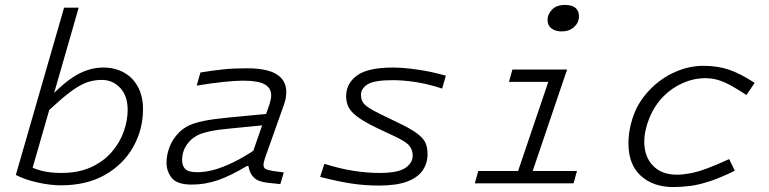

<svg xmlns="http://www.w3.org/2000/svg" viewBox="-20 -741 3110 776"><path d="M298 -710 107 -46 72 -34H44L239 -710ZM84 -78Q110 -61 145.5 -51.5Q181 -42 227 -42Q297 -42 347.5 -65Q398 -88 431 -126Q464 -164 480 -209Q496 -254 496 -297Q496 -353 466 -385.5Q436 -418 391 -418Q367 -418 344 -412Q321 -406 293.5 -389.5Q266 -373 228 -340.5Q190 -308 136 -255L160 -325Q233 -405 287 -436.5Q341 -468 397 -468Q445 -468 481.5 -447.5Q518 -427 538 -389Q558 -351 558 -300Q558 -217 518 -146.5Q478 -76 404 -34Q330 8 226 8Q183 8 131.5 -3.5Q80 -15 44 -34Z M778 -45Q810 -45 846 -55Q882 -65 924 -85.5Q966 -106 1015 -139L984 -70H978Q911 -30 860 -12.5Q809 5 755 5Q696 5 674.5 -21.5Q653 -48 653 -84Q653 -115 665.5 -147.5Q678 -180 704 -206Q720 -222 742 -233Q764 -244 802.5 -252Q841 -260 904 -266L1083 -283L1068 -237L914 -222Q859 -217 827 -210Q795 -203 778 -194Q761 -185 750 -174Q732 -156 724 -136Q716 -116 716 -94Q716 -71 728.5 -58Q741 -45 778 -45ZM1051 -102Q1048 -93 1046.5 -86Q1045 -79 1045 -74Q1045 -62 1054.5 -57.5Q1064 -53 1083 -50L1127 -44L1113 3L1064 -2Q1024 -6 1006.5 -23Q989 -40 984 -70L989 -89L1070 -322Q1073 -332 1074.5 -340.5Q1076 -349 1076 -356Q1076 -385 1050 -400Q1024 -415 961 -415Q933 -415 884 -410Q835 -405 775 -395L790 -448Q838 -456 881.5 -460.5Q925 -465 977 -465Q1060 -465 1098.5 -440.5Q1137 -416 1137 -369Q1137 -358 1135 -345.5Q1133 -333 1128 -319Z M1708 -118Q1708 -81 1688 -52Q1668 -23 1625 -7Q1582 9 1511 9Q1456 9 1402 1Q1348 -7 1274 -26L1291 -79Q1354 -59 1409 -50.5Q1464 -42 1514 -42Q1589 -42 1618.5 -62.5Q1648 -83 1648 -112Q1648 -136 1633.5 -153Q1619 -170 1571 -192L1505 -223Q1451 -249 1424 -269.5Q1397 -290 1388 -309.5Q1379 -329 1379 -352Q1379 -404 1423 -436Q1467 -468 1568 -468Q1611 -468 1669 -459.5Q1727 -451 1782 -435L1767 -383Q1709 -402 1659 -409.5Q1609 -417 1568 -417Q1492 -417 1465.5 -400Q1439 -383 1439 -358Q1439 -342 1445 -330.5Q1451 -319 1467.5 -307.5Q1484 -296 1517 -280L1583 -248Q1636 -223 1662.5 -204Q1689 -185 1698.5 -166Q1708 -147 1708 -118Z M2213 -460H2272L2116 0H2057ZM2051 -460H2246L2232 -410H2037ZM1913 -50H2312L2298 0H1899ZM2250 -614Q2225 -614 2209 -626Q2193 -638 2193 -661Q2193 -683 2211 -702Q2229 -721 2263 -721Q2292 -721 2306 -709Q2320 -697 2320 -675Q2320 -650 2300.5 -632Q2281 -614 2250 -614Z M2831 -425Q2784 -425 2740 -405.5Q2696 -386 2663 -353Q2626 -316 2605 -265Q2584 -214 2584 -167Q2584 -108 2619 -71.5Q2654 -35 2715 -35Q2740 -35 2769.5 -40.5Q2799 -46 2837 -60Q2875 -74 2927 -98L2950 -51Q2893 -23 2849 -8.5Q2805 6 2769.5 10.5Q2734 15 2701 15Q2620 15 2570 -30.5Q2520 -76 2520 -161Q2520 -218 2541 -276Q2562 -334 2612 -384Q2654 -426 2709.5 -450.5Q2765 -475 2823 -475Q2880 -475 2926 -459.5Q2972 -444 3030 -406L2997 -357Q2959 -382 2931 -397Q2903 -412 2879.5 -418.5Q2856 -425 2831 -425Z"/></svg>

Font: Intel One Mono Light
Style: Italic
Weight: 300
Italic angle: -16°
Monospace: yes
Designer: Fred Shallcrass
Foundry: Frere-Jones Type LLC
Version: Version 1.004